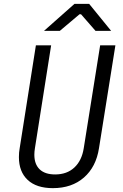

<svg xmlns="http://www.w3.org/2000/svg" viewBox="-20 -965 640 995"><path d="M78 -151Q78 -176 82 -197L166 -730H245L161 -197Q158 -179 158 -163Q158 -114 185.5 -87.5Q213 -61 266 -61Q327 -61 365.5 -97Q404 -133 414 -197L499 -730H578L493 -197Q478 -100 415 -45Q352 10 254 10Q169 10 123.5 -32.5Q78 -75 78 -151ZM290 -805H208L366 -945H442L556 -805H475L400 -891H392Z"/></svg>

Font: JetBrains Mono Semi Light
Style: Italic
Weight: 350
Italic angle: -9°
Monospace: yes
Designer: Philipp Nurullin, Konstantin Bulenkov
Foundry: JetBrains
Version: 2.002